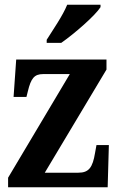

<svg xmlns="http://www.w3.org/2000/svg" viewBox="-20 -786 501 806"><path d="M176 -619V-606H237C293 -645 380 -721 402 -756V-766H262C244 -721 203 -662 176 -619ZM14 0H432L437 -177H385L379 -144C369 -83 353 -61 309 -61H168L427 -494V-536H48L37 -379H91L97 -403C110 -457 124 -475 161 -475H273L14 -40Z"/></svg>

Font: Noto Serif Thai Condensed
Style: Bold
Weight: 700
Width: 3
Designer: Monotype Design Team
Foundry: Monotype Imaging Inc.
Version: Version 2.002